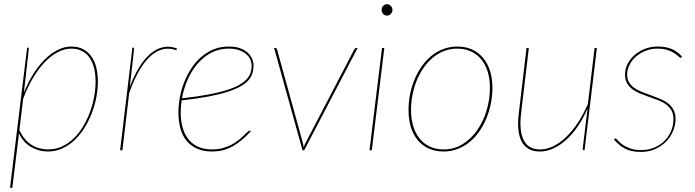

<svg xmlns="http://www.w3.org/2000/svg" viewBox="-20 -720 3331 920"><path d="M28 180 110 -492H112Q116 -492 117 -489.8Q118 -487.5 118 -485L94.5 -275.5Q114 -324.5 139.5 -365.2Q165 -406 194.5 -435.2Q224 -464.5 256.5 -480.8Q289 -497 322 -497Q354.5 -497 378.5 -484.2Q402.5 -471.5 418.2 -449Q434 -426.5 441.5 -395.8Q449 -365 449 -329Q449 -293.5 441.8 -254.8Q434.5 -216 420.2 -178.8Q406 -141.5 385.2 -108Q364.5 -74.5 338 -49.2Q311.5 -24 279.2 -9Q247 6 210 6Q167 6 129.5 -15.2Q92 -36.5 71 -81L39 180ZM322 -487Q289.5 -487 257.2 -470.2Q225 -453.5 195 -422.5Q165 -391.5 138.5 -347Q112 -302.5 91 -247L73 -96.5Q85 -71 100.2 -53.2Q115.5 -35.5 133.2 -24.8Q151 -14 170.8 -9Q190.5 -4 211 -4Q247 -4 277.8 -18.5Q308.5 -33 333.8 -57.5Q359 -82 378.5 -114.8Q398 -147.5 411.2 -183.5Q424.5 -219.5 431.2 -257Q438 -294.5 438 -329Q438 -365.5 430.5 -394.8Q423 -424 408.5 -444.5Q394 -465 372.2 -476Q350.5 -487 322 -487Z M555.5 0 614.5 -492H616.5Q620.5 -492 621.5 -489.8Q622.5 -487.5 622.5 -485L602 -304Q623 -359.5 648.2 -399.8Q673.5 -440 702.2 -463.8Q731 -487.5 762.5 -494Q794 -500.5 827.5 -488L825.5 -479Q790.5 -492 758.2 -483.5Q726 -475 697.5 -447.8Q669 -420.5 644.2 -376.5Q619.5 -332.5 599 -274L566.5 0Z M1195 -407Q1195 -387.5 1189.8 -369.8Q1184.5 -352 1170.8 -336Q1157 -320 1132.5 -306Q1108 -292 1069.8 -279.8Q1031.5 -267.5 977.5 -257.2Q923.5 -247 850.5 -239Q846 -209.5 846 -181Q846 -140 855.5 -107.2Q865 -74.5 883.8 -51.5Q902.5 -28.5 930.8 -16.2Q959 -4 997 -4Q1025.5 -4 1048.8 -10.8Q1072 -17.5 1090.5 -27.5Q1109 -37.5 1123.2 -49Q1137.5 -60.5 1147.8 -70.5Q1158 -80.5 1165 -87.2Q1172 -94 1176 -94Q1179 -94 1181 -92L1182 -91Q1158.5 -65.5 1136.2 -47.2Q1114 -29 1091.5 -17Q1069 -5 1045.5 0.5Q1022 6 996 6Q956 6 925.8 -7Q895.5 -20 875.2 -44Q855 -68 845 -102.8Q835 -137.5 835 -181Q835 -217 842 -254.8Q849 -292.5 863 -327.5Q877 -362.5 897.5 -393.5Q918 -424.5 944.8 -447.5Q971.5 -470.5 1004.2 -483.8Q1037 -497 1076 -497Q1111 -497 1134 -487.5Q1157 -478 1170.5 -464Q1184 -450 1189.5 -434.5Q1195 -419 1195 -407ZM1076 -487Q1028.5 -487 990.8 -466.5Q953 -446 924.8 -412.5Q896.5 -379 878.2 -336.2Q860 -293.5 852 -249Q926 -257 979.5 -267.2Q1033 -277.5 1070 -289.5Q1107 -301.5 1129.8 -315.2Q1152.5 -329 1165 -344Q1177.5 -359 1181.8 -374.8Q1186 -390.5 1186 -407Q1186 -419 1180.2 -433Q1174.5 -447 1161.8 -459Q1149 -471 1127.8 -479Q1106.5 -487 1076 -487Z M1437.5 0H1429.5L1293.5 -490H1299.5Q1303.5 -490 1305 -487.8Q1306.5 -485.5 1307.5 -483L1431.5 -34Q1432.5 -29 1433.5 -24.2Q1434.5 -19.5 1435 -14.5Q1436.5 -19 1438.8 -23.8Q1441 -28.5 1443.5 -34L1677.5 -483Q1681 -490 1687.5 -490H1693.5Z M1821.5 -490 1761.5 0H1750.5L1810.5 -490ZM1860.5 -672Q1860.5 -661.5 1852.5 -653.2Q1844.5 -645 1834.5 -645Q1824 -645 1816.2 -653.2Q1808.5 -661.5 1808.5 -672Q1808.5 -683.5 1816.2 -691.8Q1824 -700 1834.5 -700Q1844.5 -700 1852.5 -691.8Q1860.5 -683.5 1860.5 -672Z M2106.5 -4Q2156 -4 2196.8 -29.2Q2237.5 -54.5 2266.5 -96Q2295.5 -137.5 2311.5 -190.5Q2327.5 -243.5 2327.5 -299Q2327.5 -343 2316.5 -377.8Q2305.5 -412.5 2285 -436.8Q2264.5 -461 2235.5 -474Q2206.5 -487 2170.5 -487Q2137.5 -487 2108.2 -475.8Q2079 -464.5 2054.5 -444.2Q2030 -424 2010.5 -396.2Q1991 -368.5 1977.5 -335.8Q1964 -303 1956.8 -266.8Q1949.5 -230.5 1949.5 -193Q1949.5 -149 1960.5 -114Q1971.5 -79 1991.8 -54.5Q2012 -30 2041 -17Q2070 -4 2106.5 -4ZM2105.5 6Q2066.5 6 2035.2 -8Q2004 -22 1982.2 -47.8Q1960.5 -73.5 1949 -110.2Q1937.5 -147 1937.5 -193Q1937.5 -231.5 1945 -269Q1952.5 -306.5 1966.8 -340.2Q1981 -374 2001.2 -402.8Q2021.5 -431.5 2047.5 -452.5Q2073.5 -473.5 2104.8 -485.2Q2136 -497 2171.5 -497Q2210.5 -497 2241.5 -483Q2272.5 -469 2294.2 -443.2Q2316 -417.5 2327.8 -381Q2339.5 -344.5 2339.5 -299Q2339.5 -261 2332 -223.5Q2324.5 -186 2310.2 -152Q2296 -118 2275.8 -89Q2255.5 -60 2229.5 -39Q2203.5 -18 2172.2 -6Q2141 6 2105.5 6Z M2514 -490 2477 -178Q2472 -137 2474.8 -104.8Q2477.5 -72.5 2488.5 -50Q2499.5 -27.5 2519 -15.8Q2538.5 -4 2568 -4Q2599 -4 2630.8 -19.2Q2662.5 -34.5 2692.2 -63Q2722 -91.5 2748.8 -131.8Q2775.5 -172 2797 -222L2829 -490H2840L2781 0H2778Q2774 0 2773 -2.2Q2772 -4.5 2772 -7L2795 -197V-199.5Q2775 -153 2749 -115Q2723 -77 2693 -50Q2663 -23 2631 -8.5Q2599 6 2567 6Q2535 6 2513.2 -6.5Q2491.5 -19 2479.2 -42.5Q2467 -66 2463.8 -100.2Q2460.5 -134.5 2466 -178L2503 -490Z M3246 -446Q3244.5 -443 3241 -443Q3237.5 -443 3231 -449.8Q3224.5 -456.5 3212 -464.8Q3199.5 -473 3179.5 -480Q3159.5 -487 3129 -487Q3100.5 -487 3074.5 -477Q3048.5 -467 3028.5 -449.8Q3008.5 -432.5 2996.8 -410Q2985 -387.5 2985 -363Q2985 -340 2995 -324.2Q3005 -308.5 3021.2 -297.5Q3037.5 -286.5 3058.2 -278.5Q3079 -270.5 3100.8 -262.8Q3122.5 -255 3143.5 -246.2Q3164.5 -237.5 3180.8 -225Q3197 -212.5 3207 -194.2Q3217 -176 3217 -150Q3217 -120.5 3205 -92Q3193 -63.5 3171.2 -41.2Q3149.5 -19 3119 -5.5Q3088.5 8 3051 8Q3027 8 3008.2 3.8Q2989.5 -0.5 2974.5 -8Q2959.5 -15.5 2946.8 -26.5Q2934 -37.5 2922 -51L2925 -54Q2928 -57 2930 -57Q2932.5 -57 2939.5 -48.2Q2946.5 -39.5 2960.5 -29Q2974.5 -18.5 2996.8 -9.8Q3019 -1 3053 -1Q3087 -1 3115.5 -13Q3144 -25 3164.2 -45.2Q3184.5 -65.5 3195.8 -92.5Q3207 -119.5 3207 -150Q3207 -174.5 3197 -191.5Q3187 -208.5 3170.8 -220.2Q3154.5 -232 3133.5 -240Q3112.5 -248 3090.8 -255.5Q3069 -263 3048.2 -271.5Q3027.5 -280 3011.2 -291.8Q2995 -303.5 2985 -320.8Q2975 -338 2975 -363Q2975 -389.5 2987.2 -413.8Q2999.5 -438 3020.8 -456.5Q3042 -475 3070.2 -486Q3098.5 -497 3131 -497Q3169.5 -497 3197 -485.8Q3224.5 -474.5 3248 -449Z"/></svg>

Font: Lato Hairline
Style: Italic
Weight: 100
Italic angle: -7°
Designer: Lukasz Dziedzic
Foundry: tyPoland Lukasz Dziedzic
Version: Version 2.007; 2014-02-27